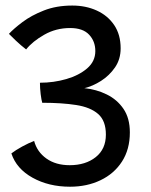

<svg xmlns="http://www.w3.org/2000/svg" viewBox="-20 -688 556 709"><path d="M238.5 1.5Q160 1.5 100.2 -31.8Q40.5 -65 22 -121.5Q37.5 -133.5 61.8 -146.8Q86 -160 106 -167.5Q117 -127 151.5 -102.5Q186 -78 237.5 -78Q296 -78 333.5 -107.8Q371 -137.5 371 -191Q371 -242 342.5 -267Q314 -292 261.5 -300.2Q209 -308.5 136 -308.5Q133 -318 130.2 -340Q127.5 -362 127.5 -382.5Q178 -382.5 224.8 -396Q271.5 -409.5 301.8 -435.5Q332 -461.5 332 -499.5Q332 -535.5 309 -560Q286 -584.5 239 -584.5Q187 -584.5 143.8 -560Q100.5 -535.5 76.5 -505.5Q58 -519.5 38.5 -538Q19 -556.5 13 -563Q30.5 -582 63 -606.5Q95.5 -631 141.8 -649.2Q188 -667.5 247 -667.5Q297 -667.5 337.5 -649Q378 -630.5 401.8 -595.2Q425.5 -560 425.5 -509.5Q425.5 -469.5 404.8 -439.2Q384 -409 353 -389.2Q322 -369.5 291.5 -362.5Q336 -358 374.2 -339.2Q412.5 -320.5 436 -286Q459.5 -251.5 459.5 -199Q459.5 -136.5 430.5 -91.5Q401.5 -46.5 351.2 -22.5Q301 1.5 238.5 1.5Z"/></svg>

Font: Grandstander
Style: Regular
Weight: 400
Designer: Tyler Finck
Foundry: Etcetera Type Co
Version: Version 1.200; ttfautohint (v1.8.3)